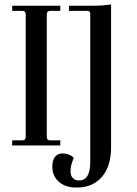

<svg xmlns="http://www.w3.org/2000/svg" viewBox="-20 -656 619 866"><path d="M326 190Q275 190 245.5 164Q216 138 216 95Q216 67 228 51.5Q240 36 262 36Q293 36 313 56Q298 89 298 117Q298 136 308.5 147Q319 158 336 158Q387 158 387 76V-595Q387 -607 373 -607H291V-630H384Q447 -630 481 -636V8Q481 94 439.5 142Q398 190 326 190ZM35 0V-23H80Q96 -23 96 -39V-591Q96 -607 80 -607H35V-630H252V-607H206Q191 -607 191 -591V-39Q191 -23 206 -23H252V0Z"/></svg>

Font: Arapey
Style: Regular
Weight: 400
Designer: Eduardo Rodriguez Tunni
Foundry: Eduardo Rodriguez Tunni
Version: Version 4.000